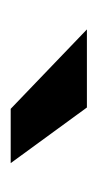

<svg xmlns="http://www.w3.org/2000/svg" viewBox="68 -806 182 359"><g transform="rotate(90 159.5 -626.0)"><path d="M34.5 -697H180.5L284.5 -554.5H183Z"/></g></svg>

Font: HK Grotesk ExtraBold
Style: Regular
Weight: 800
Designer: Alfredo Marco Pradil
Foundry: Hanken Design Co.
Version: Version 3.001